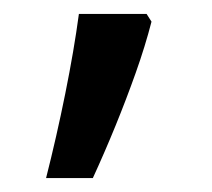

<svg xmlns="http://www.w3.org/2000/svg" viewBox="-20 -136 303 275"><path d="M190 -116 197 -105Q188 -70 174.5 -32Q161 6 145.5 44Q130 82 113 119H46Q61 60 73.5 -2Q86 -64 93 -116Z"/></svg>

Font: gurmukhi25
Style: Book
Weight: 400
Designer: Jelle Bosma - Monotype Design Team
Foundry: Monotype Imaging Inc.
Version: Version 2.003